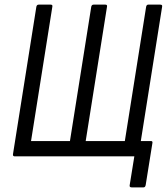

<svg xmlns="http://www.w3.org/2000/svg" viewBox="-20 -675 720 829"><path d="M548 134Q538 134 540 124L560 0H43Q35 0 36 -9L137 -646Q139 -655 147 -655H199Q208 -655 206 -646L114 -66H282L374 -646Q376 -655 384 -655H435Q444 -655 442 -646L350 -66H519L611 -646Q613 -655 620 -655H672Q682 -655 680 -646L588 -66H632Q640 -66 638 -57L609 124Q607 134 600 134Z"/></svg>

Font: Sofia Sans Condensed
Style: Italic
Weight: 400
Italic angle: -9°
Designer: Botio Nikoltchev, Ani Petrova
Foundry: lettersoup
Version: Version 4.101